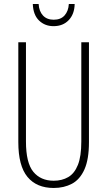

<svg xmlns="http://www.w3.org/2000/svg" viewBox="-20 -924 533 954"><path d="M422 -218Q422 -132 399.5 -82Q377 -32 337.5 -11Q298 10 247 10Q162 10 116.5 -45Q71 -100 71 -218V-714H109V-221Q109 -115 145.5 -70.5Q182 -26 247 -26Q288 -26 319 -44Q350 -62 367 -104.5Q384 -147 384 -221V-714H422ZM351 -904Q350 -854 321.5 -824Q293 -794 246 -794Q203 -794 174 -822Q145 -850 143 -904H172Q174 -868 193.5 -847Q213 -826 247 -826Q282 -826 301 -847.5Q320 -869 322 -904Z"/></svg>

Font: Noto Sans Lao Looped ExtraCondensed ExtraLight
Style: Regular
Weight: 200
Width: 2
Designer: Mark Frömberg, Ben Mitchell
Foundry: The Fontpad Ltd
Version: Version 1.002; ttfautohint (v1.8.4.7-5d5b)